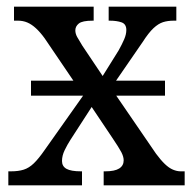

<svg xmlns="http://www.w3.org/2000/svg" viewBox="-20 -556 578 576"><path d="M73 -269V-314H475V-269ZM5 0V-42H13Q35 -42 51 -47Q67 -52 81.5 -66Q96 -80 114 -106L230 -270L114 -441Q101 -459 88 -471Q75 -483 62 -488.5Q49 -494 34 -494H22V-536H261V-494H258Q227 -494 216.5 -485.5Q206 -477 206 -465Q206 -455 211.5 -445Q217 -435 227 -419L288 -328L336 -405Q346 -423 352.5 -438Q359 -453 359 -466Q359 -484 344.5 -489Q330 -494 309 -494H306V-536H509V-494H501Q483 -494 469 -489.5Q455 -485 440.5 -471.5Q426 -458 408 -430L313 -292L448 -95Q462 -76 474.5 -64Q487 -52 499 -47Q511 -42 522 -42H534V0H291V-42H296Q324 -42 337.5 -50.5Q351 -59 351 -75Q351 -86 344 -99.5Q337 -113 316 -144L255 -235L191 -136Q182 -122 174 -105.5Q166 -89 166 -73Q166 -57 179.5 -49.5Q193 -42 223 -42H226V0Z"/></svg>

Font: Noto Serif SemiCondensed
Style: Regular
Weight: 400
Width: 4
Designer: Monotype Design Team
Foundry: Monotype Imaging Inc.
Version: Version 2.013